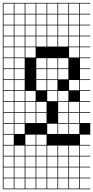

<svg xmlns="http://www.w3.org/2000/svg" viewBox="-20 -1025 655 1352"><path d="M0 307.7V-1004.8H615.4V-1000H543.3V-927.9H615.4V-923.1H543.3V-851H615.4V-846.2H543.3V-774H615.4V-769.2H543.3V-697.1H615.4V-692.3H543.3V-620.2H615.4V-615.4H543.3V-543.3H615.4V-538.5H543.3V-466.3H615.4V-461.5H543.3V-389.4H615.4V-384.6H543.3V-312.5H615.4V-307.7H543.3V-235.6H615.4V-230.8H543.3V-158.7H615.4V-76.9H543.3V-4.8H615.4V0H543.3V72.1H615.4V76.9H543.3V149H615.4V153.8H543.3V226H615.4V230.8H543.3V302.9H615.4V307.7ZM466.3 -927.9H538.5V-1000H466.3ZM81.7 -927.9H153.8V-1000H81.7ZM158.7 -927.9H230.8V-1000H158.7ZM235.6 -927.9H307.7V-1000H235.6ZM4.8 -927.9H76.9V-1000H4.8ZM389.4 -927.9H461.5V-1000H389.4ZM312.5 -927.9H384.6V-1000H312.5ZM81.7 -851H153.8V-923.1H81.7ZM389.4 -851H461.5V-923.1H389.4ZM312.5 -851H384.6V-923.1H312.5ZM4.8 -851H76.9V-923.1H4.8ZM235.6 -851H307.7V-923.1H235.6ZM158.7 -851H230.8V-923.1H158.7ZM466.3 -851H538.5V-923.1H466.3ZM312.5 -774H384.6V-846.2H312.5ZM389.4 -774H461.5V-846.2H389.4ZM235.6 -774H307.7V-846.2H235.6ZM466.3 -774H538.5V-846.2H466.3ZM158.7 -774H230.8V-846.2H158.7ZM81.7 -774H153.8V-846.2H81.7ZM4.8 -774H76.9V-846.2H4.8ZM389.4 -697.1H461.5V-769.2H389.4ZM312.5 -697.1H384.6V-769.2H312.5ZM4.8 -697.1H76.9V-769.2H4.8ZM466.3 -697.1H538.5V-769.2H466.3ZM235.6 -697.1H307.7V-769.2H235.6ZM158.7 -697.1H230.8V-769.2H158.7ZM81.7 -697.1H153.8V-769.2H81.7ZM4.8 -620.2H76.9V-692.3H4.8ZM466.3 -620.2H538.5V-692.3H466.3ZM158.7 -620.2H230.8V-692.3H158.7ZM81.7 -620.2H153.8V-692.3H81.7ZM153.8 -615.4H81.7V-543.3H153.8ZM4.8 -543.3H76.9V-615.4H4.8ZM312.5 -543.3H384.6V-615.4H312.5ZM389.4 -543.3H461.5V-615.4H389.4ZM235.6 -543.3H307.7V-615.4H235.6ZM4.8 -466.3H76.9V-538.5H4.8ZM312.5 -466.3H384.6V-538.5H312.5ZM389.4 -466.3H461.5V-538.5H389.4ZM235.6 -466.3H307.7V-538.5H235.6ZM81.7 -466.3H153.8V-538.5H81.7ZM4.8 -389.4H76.9V-461.5H4.8ZM81.7 -389.4H153.8V-461.5H81.7ZM235.6 -389.4H307.7V-461.5H235.6ZM466.3 -389.4H538.5V-461.5H466.3ZM312.5 -389.4H384.6V-461.5H312.5ZM81.7 -312.5H153.8V-384.6H81.7ZM158.7 -312.5H230.8V-384.6H158.7ZM389.4 -312.5H461.5V-384.6H389.4ZM312.5 -312.5H384.6V-384.6H312.5ZM4.8 -312.5H76.9V-384.6H4.8ZM81.7 -235.6H153.8V-307.7H81.7ZM158.7 -235.6H230.8V-307.7H158.7ZM4.8 -235.6H76.9V-307.7H4.8ZM389.4 -235.6H461.5V-307.7H389.4ZM466.3 -235.6H538.5V-307.7H466.3ZM235.6 -235.6H307.7V-307.7H235.6ZM81.7 -158.7H153.8V-230.8H81.7ZM235.6 -158.7H307.7V-230.8H235.6ZM4.8 -158.7H76.9V-230.8H4.8ZM158.7 -158.7H230.8V-230.8H158.7ZM389.4 -158.7H461.5V-230.8H389.4ZM466.3 -158.7H538.5V-230.8H466.3ZM81.7 -81.7H153.8V-153.8H81.7ZM466.3 -81.7H538.5V-153.8H466.3ZM4.8 -81.7H76.9V-153.8H4.8ZM389.4 -81.7H461.5V-153.8H389.4ZM312.5 -81.7H384.6V-153.8H312.5ZM4.8 -4.8H76.9V-76.9H4.8ZM235.6 -4.8H307.7V-76.9H235.6ZM158.7 -4.8H230.8V-76.9H158.7ZM235.6 72.1H307.7V0H235.6ZM389.4 72.1H461.5V0H389.4ZM312.5 72.1H384.6V0H312.5ZM81.7 72.1H153.8V0H81.7ZM466.3 72.1H538.5V0H466.3ZM158.7 72.1H230.8V0H158.7ZM4.8 72.1H76.9V0H4.8ZM389.4 149H461.5V76.9H389.4ZM312.5 149H384.6V76.9H312.5ZM81.7 149H153.8V76.9H81.7ZM235.6 149H307.7V76.9H235.6ZM466.3 149H538.5V76.9H466.3ZM158.7 149H230.8V76.9H158.7ZM4.8 149H76.9V76.9H4.8ZM389.4 226H461.5V153.8H389.4ZM312.5 226H384.6V153.8H312.5ZM81.7 226H153.8V153.8H81.7ZM235.6 226H307.7V153.8H235.6ZM466.3 226H538.5V153.8H466.3ZM158.7 226H230.8V153.8H158.7ZM4.8 226H76.9V153.8H4.8ZM389.4 302.9H461.5V230.8H389.4ZM312.5 302.9H384.6V230.8H312.5ZM81.7 302.9H153.8V230.8H81.7ZM466.3 302.9H538.5V230.8H466.3ZM235.6 302.9H307.7V230.8H235.6ZM4.8 302.9H76.9V230.8H4.8ZM158.7 302.9H230.8V230.8H158.7Z"/></svg>

Font: Jacquarda Bastarda 9 Charted
Style: Regular
Weight: 400
Designer: Sarah Cadigan-Fried
Version: Version 1.000; ttfautohint (v1.8.4.7-5d5b)